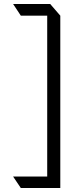

<svg xmlns="http://www.w3.org/2000/svg" viewBox="-20 -867 369 968"><path d="M218 23V-788H85L46 -847H233L284 -788V81H85L46 23Z"/></svg>

Font: Halant
Style: Regular
Weight: 400
Designer: Hitesh Malaviya (Devanagari), Satya Rajpurohit (Latin)
Foundry: Indian Type Foundry
Version: Version 1.100;PS 1.0;hotconv 1.0.78;makeotf.lib2.5.61930; tt